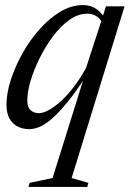

<svg xmlns="http://www.w3.org/2000/svg" viewBox="-20 -499 510 756"><path d="M187 202 314 -204H322.5Q279.5 -138.5 245.2 -96.5Q211 -54.5 184.2 -31.5Q157.5 -8.5 136 0.5Q114.5 9.5 95.5 9.5Q69.5 9.5 49 -1Q28.5 -11.5 17 -32.8Q5.5 -54 5.5 -87Q5.5 -131 22.2 -183.5Q39 -236 68 -288Q97 -340 135.2 -383.2Q173.5 -426.5 217.2 -452.8Q261 -479 307 -479Q337 -479 360.2 -463Q383.5 -447 400 -415.5L389.5 -394Q380 -421 363.2 -433Q346.5 -445 323 -445Q287 -445 252.5 -420.2Q218 -395.5 188.2 -355.5Q158.5 -315.5 135.8 -269.5Q113 -223.5 100.2 -179.8Q87.5 -136 87.5 -104.5Q87.5 -77 100.5 -65.2Q113.5 -53.5 133.5 -53.5Q149 -53.5 170.5 -64.8Q192 -76 217.2 -98.2Q242.5 -120.5 268.5 -154Q294.5 -187.5 319 -232L383 -429L397 -474H470.5L262 202L328 221L323.5 237H92L96.5 221Z"/></svg>

Font: Newsreader 48pt
Style: Italic
Weight: 400
Italic angle: -17°
Version: Version 1.003